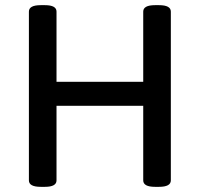

<svg xmlns="http://www.w3.org/2000/svg" viewBox="-20 -722 773 744"><path d="M92 -23V-677Q92 -702 138 -702H154Q199 -702 199 -677V-405H535V-677Q535 -702 581 -702H596Q642 -702 642 -677V-23Q642 2 596 2H581Q535 2 535 -23V-312H199V-23Q199 2 154 2H138Q92 2 92 -23Z"/></svg>

Font: Asap-Medium
Style: Regular
Weight: 500
Designer: Pablo Cosgaya
Foundry: Omnibus-Type
Version: Version 2.000; ttfautohint (v1.8)